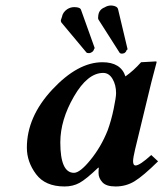

<svg xmlns="http://www.w3.org/2000/svg" viewBox="-20 -671 597 701"><path d="M373 -194.8Q386.2 -231 395 -273.4Q403.8 -315.9 403.8 -331.1Q403.8 -360.8 390.9 -382.8Q377.9 -404.8 356.9 -404.8Q299.8 -404.8 250 -318.8Q200.2 -232.9 200.2 -150.9Q200.2 -40 250 -40Q272 -40 310.5 -87.4Q349.1 -134.8 373 -194.8ZM339.8 -39.1Q339.8 -52.2 340.8 -58.1L338.9 -59.1Q293.9 -16.1 270 -3.2Q246.1 9.8 215.8 9.8Q145 9.8 111.6 -35.2Q78.1 -80.1 78.1 -131.8Q78.1 -244.6 171.1 -344.2Q264.2 -443.8 354 -443.8Q420.9 -443.8 438 -392.1Q467.8 -413.1 495.1 -443.8L549.8 -446.8Q551.8 -446.8 551.8 -443.8Q529.3 -359.9 520.5 -320.8L473.1 -125Q466.3 -96.2 465.8 -83Q465.8 -66.9 475.1 -66.9Q490.2 -66.9 532.2 -105L557.1 -82Q502 -27.8 470.9 -9Q439.9 9.8 401.9 9.8Q367.7 9.8 353.8 -5.6Q339.8 -21 339.8 -39.1ZM225.1 -637.2Q237.3 -645 251 -645Q272.9 -645 275.9 -634.8L325.2 -497.1Q326.2 -496.1 324.7 -493.7L323.2 -491.2Q321.3 -484.4 315.9 -481Q310.1 -477.1 306.2 -477.1H304.2Q297.4 -477.1 295.9 -479L204.1 -588.9Q202.1 -592.8 202.1 -595.2Q202.1 -598.1 204.1 -603Q206.1 -607.9 206.1 -608.9Q209 -626 225.1 -637.2ZM361.8 -644Q373 -650.9 384.8 -650.9H388.2Q408.2 -648.9 411.1 -637.2L445.8 -491.2Q445.8 -490.2 443.8 -489.3L441.9 -487.8Q441.9 -482.9 434.1 -477.1Q428.2 -475.1 424.8 -475.1Q419.9 -475.1 417 -478L339.8 -599.1Q336.9 -603 338.9 -615.2Q341.8 -636.2 361.8 -644Z"/></svg>

Font: Linux Libertine
Style: Semibold Italic
Weight: 600
Italic angle: -11.5°
Designer: Philipp H. Poll
Foundry: Philipp H. Poll
Version: Version 5.1.2 ; ttfautohint (v0.9)